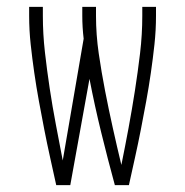

<svg xmlns="http://www.w3.org/2000/svg" viewBox="-20 -540 540 560"><path d="M144 0Q135 -41 126 -81.5Q117 -122 109 -163Q101 -204 93.5 -245Q86 -286 80 -327.5Q74 -369 69.5 -410.5Q65 -452 65 -494V-520H105V-494Q105 -441 111 -388Q117 -335 125 -282Q133 -229 143 -176.5Q153 -124 163 -72L224 -427Q222 -444 221 -460.5Q220 -477 220 -494V-520H260V-494Q260 -439 268 -384Q276 -329 286.5 -275Q297 -221 309 -167Q321 -113 334 -59Q345 -113 355 -167Q365 -221 373.5 -275.5Q382 -330 388.5 -384.5Q395 -439 395 -494V-520H435V-494Q435 -452 430.5 -410.5Q426 -369 420 -327.5Q414 -286 406.5 -245Q399 -204 391 -163Q383 -122 374 -81.5Q365 -41 356 0H315Q294 -77 275 -154.5Q256 -232 241 -310L185 0Z"/></svg>

Font: Iosevka SS04 Extralight
Style: Regular
Weight: 200
Monospace: yes
Designer: Belleve Invis
Foundry: Belleve Invis
Version: Version 19.0.0; ttfautohint (v1.8.4)